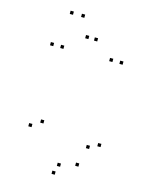

<svg xmlns="http://www.w3.org/2000/svg" viewBox="-140 -1040 899 1147"><g transform="rotate(15 310.0 -466.5)"><path d="M534.5 -210.5V-230.5H514.5V-210.5ZM534.5 -720V-740H514.5V-720ZM471.5 -720V-740H451.5V-720ZM471.5 -182V-202H451.5V-182ZM437 -63.5V-83.5H417V-63.5ZM331.5 -34.5V-54.5H311.5V-34.5ZM168.5 -258.5V-278.5H148.5V-258.5ZM168.5 -720V-740H148.5V-720ZM105.5 -720V-740H85.5V-720ZM105.5 -219V-239H85.5V-219ZM313 19.5V-0.5H293V19.5ZM241 -931.5V-951.5H221V-931.5ZM171 -931.5V-951.5H151V-931.5ZM297.5 -815V-835H277.5V-815ZM352 -815V-835H332V-815Z"/></g></svg>

Font: Monaspace Argon Dots Var
Style: Regular
Weight: 400
Designer: Riley Cran and the Lettermatic Team
Version: Version 1.100 (Monaspace Argon Dots)